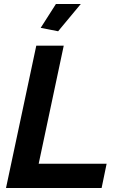

<svg xmlns="http://www.w3.org/2000/svg" viewBox="-20 -938 601 958"><path d="M161 -710H298L173 -121H512L487 0H10ZM270 -782 183 -799 259 -918H383Z"/></svg>

Font: Raleway
Style: Bold Italic
Weight: 700
Italic angle: -12°
Designer: Matt McInerney, Pablo Impallari, Rodrigo Fuenzalida
Foundry: Matt McInerney, Pablo Impallari, Rodrigo Fuenzalida
Version: Version 4.101;RELEASE